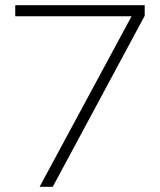

<svg xmlns="http://www.w3.org/2000/svg" viewBox="-20 -717 615 737"><path d="M182.5 0H132L485 -654.5H38.5V-697H535.5V-656.5Z"/></svg>

Font: Acari Sans Neue Light
Style: Regular
Weight: 300
Designer: Alfredo Marco Pradil (font), Cristiano Sobral (main changes)
Foundry: Hanken Design Co. (font), Cristiano Sobral (main changes)
Version: Version 2.459;March 19, 2022;FontCreator 14.0.0.2808 64-bit;